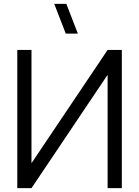

<svg xmlns="http://www.w3.org/2000/svg" viewBox="-20 -980 724 1000"><path d="M385.5 -805 325.5 -960H262.5L322.5 -805ZM144 0 540.5 -590.5V0H614.5V-720H540.5L144 -130V-720H70V0Z"/></svg>

Font: Manrope
Style: Regular
Weight: 400
Designer: Mikhail Sharanda
Foundry: Mikhail Sharanda
Version: Version 4.505